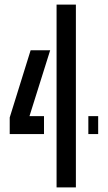

<svg xmlns="http://www.w3.org/2000/svg" viewBox="-20 -820 474 840"><path d="M22.5 -233.5V-306L114 -600H199.5L109 -312H172.5V-233.5ZM227.5 0V-800H312V0ZM366.5 -233.5V-312H409.5V-233.5Z"/></svg>

Font: Big Shoulders Stencil Text Thin Medium
Style: Regular
Weight: 500
Version: Version 2.001